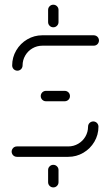

<svg xmlns="http://www.w3.org/2000/svg" viewBox="-20 -669 472 819"><path d="M207.4 130.4Q198.1 130.4 191.7 123.9Q185.2 117.4 185.2 108.1V56.3Q185.2 47 191.7 40.6Q198.1 34.1 207.4 34.1Q216.7 34.1 223.1 40.6Q229.6 47 229.6 56.3V108.1Q229.6 117.4 223.1 123.9Q216.7 130.4 207.4 130.4ZM377.8 -151.1Q383.7 -151.1 388.9 -148.1Q394.1 -145.2 397 -140Q400 -134.8 400 -128.9Q400 -94.1 382.6 -64.4Q365.2 -34.8 335.6 -17.4Q305.9 0 271.1 0H51.9Q45.9 0 40.7 -3Q35.6 -5.9 32.6 -11.1Q29.6 -16.3 29.6 -22.2Q29.6 -28.1 32.6 -33.3Q35.6 -38.5 40.7 -41.5Q45.9 -44.4 51.9 -44.4H271.1Q294.1 -44.4 313.5 -55.7Q333 -67 344.3 -86.5Q355.6 -105.9 355.6 -128.9Q355.6 -134.8 358.5 -140Q361.5 -145.2 366.7 -148.1Q371.9 -151.1 377.8 -151.1ZM278.5 -259.3Q278.5 -253.3 275.6 -248.1Q272.6 -243 267.4 -240Q262.2 -237 256.3 -237H175.9Q170 -237 164.8 -240Q159.6 -243 156.7 -248.1Q153.7 -253.3 153.7 -259.3Q153.7 -265.2 156.7 -270.4Q159.6 -275.6 164.8 -278.5Q170 -281.5 175.9 -281.5H256.3Q262.2 -281.5 267.4 -278.5Q272.6 -275.6 275.6 -270.4Q278.5 -265.2 278.5 -259.3ZM54.1 -367.4Q48.1 -367.4 43 -370.4Q37.8 -373.3 34.8 -378.5Q31.9 -383.7 31.9 -389.6Q31.9 -424.4 49.3 -454.1Q66.7 -483.7 96.3 -501.1Q125.9 -518.5 160.7 -518.5H380Q385.9 -518.5 391.1 -515.6Q396.3 -512.6 399.3 -507.4Q402.2 -502.2 402.2 -496.3Q402.2 -490.4 399.3 -485.2Q396.3 -480 391.1 -477Q385.9 -474.1 380 -474.1H160.7Q137.8 -474.1 118.3 -462.8Q98.9 -451.5 87.6 -432Q76.3 -412.6 76.3 -389.6Q76.3 -383.7 73.3 -378.5Q70.4 -373.3 65.2 -370.4Q60 -367.4 54.1 -367.4ZM207.4 -552.6Q198.1 -552.6 191.7 -559.1Q185.2 -565.6 185.2 -574.8V-626.7Q185.2 -635.9 191.7 -642.4Q198.1 -648.9 207.4 -648.9Q216.7 -648.9 223.1 -642.4Q229.6 -635.9 229.6 -626.7V-574.8Q229.6 -565.6 223.1 -559.1Q216.7 -552.6 207.4 -552.6Z"/></svg>

Font: 26F Galaxy Sans
Style: Regular
Weight: 400
Designer: C₂₉H₂₅N₃O₅
Version: Version 1.100;FEAKit 1.0